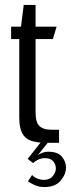

<svg xmlns="http://www.w3.org/2000/svg" viewBox="-20 -578 287 777"><path d="M168 0Q130 0 105.5 -8.5Q81 -17 69.5 -39.5Q58 -62 58 -102V-420H25V-470H65L76 -558H124V-470H209L194 -420H124V-123Q124 -82 140 -67.5Q156 -53 187 -53H219V0ZM160 179Q139 179 121.5 171.5Q104 164 93 156L110 130Q115 137 129 143.5Q143 150 157 150Q181 150 193.5 135Q206 120 206 103Q206 88 195.5 75Q185 62 162 62Q147 62 134.5 68Q122 74 114 82L92 65L144 -1H174L133 50Q153 36 175 36Q214 36 230.5 56Q247 76 247 100Q247 128 225 153.5Q203 179 160 179Z"/></svg>

Font: Smooch Sans Thin Medium
Style: Regular
Weight: 500
Version: Version 1.010